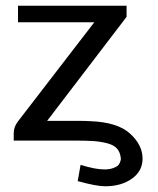

<svg xmlns="http://www.w3.org/2000/svg" viewBox="-20 -492 554 672"><path d="M28 0V-26Q28 -47 42 -66L310 -414H43V-472H423V-433L145 -69H252Q280 -69 293 -68Q390 -65 434.5 -25Q479 15 479 63Q479 107 441.5 133.5Q404 160 348 160Q318 160 252 142L262 85Q313 101 346 101Q362 101 374 97Q386 93 391.5 88.5Q397 84 399.5 77.5Q402 71 402.5 68.5Q403 66 403 63Q401 41 389.5 28Q378 15 353.5 9Q329 3 304 1.5Q279 0 234 0Z"/></svg>

Font: Coval
Style: Light
Weight: 300
Foundry: Context Ltd
Version: Version 001.000